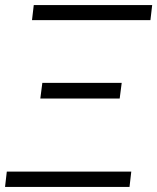

<svg xmlns="http://www.w3.org/2000/svg" viewBox="-28 -742 624 762"><path d="M-1 -61H493L486 0H-8ZM140 -413H455L447 -351H132ZM106 -722H576L569 -662H99Z"/></svg>

Font: Nebula Sans Book
Style: Regular
Weight: 400
Italic angle: -9°
Designer: Paul D. Hunt for Adobe (as Source Sans)
Foundry: Nebula Entertainment & Broadcasting LLC
Version: Version 1.010